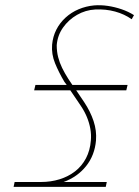

<svg xmlns="http://www.w3.org/2000/svg" viewBox="-20 -728 542 748"><path d="M140 -19H37L33 0H392L396 -19H228Q282 -39 315.5 -81Q349 -123 354 -181Q357 -219 344.5 -256.5Q332 -294 308 -330L277 -376H472L477 -397H262L246 -421Q232 -443 222 -463.5Q212 -484 206.5 -505.5Q201 -527 201 -552Q204 -590 225.5 -620.5Q247 -651 280 -670Q313 -689 351 -691Q392 -693 428.5 -683Q465 -673 493 -653L502 -669Q480 -683 453.5 -692Q427 -701 400 -705Q373 -709 347 -707Q315 -704 286.5 -692Q258 -680 235.5 -659.5Q213 -639 199.5 -612.5Q186 -586 183 -554Q180 -517 194.5 -481.5Q209 -446 231 -409L240 -397H118L113 -376H254L294 -317Q309 -295 318.5 -272Q328 -249 332 -226Q336 -203 334 -181Q331 -142 315 -111.5Q299 -81 272.5 -60.5Q246 -40 212 -29.5Q178 -19 140 -19Z"/></svg>

Font: Advent Pro Thin
Style: Italic
Weight: 250
Italic angle: -12°
Version: Version 3.000